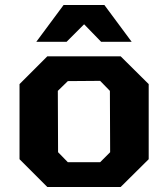

<svg xmlns="http://www.w3.org/2000/svg" viewBox="-20 -747 671 767"><path d="M125 -580 234 -727H397L506 -580H384L316 -650L246 -580ZM169 0 58 -111V-411L169 -522H462L574 -411V-111L462 0ZM251 -99H380L420 -139L419 -384L380 -424L251 -423L211 -384L212 -139Z"/></svg>

Font: Tomorrow SemiBold
Style: Regular
Weight: 600
Designer: Tony de Marco, Monica Rizzolli
Foundry: Just in Type
Version: Version 2.002